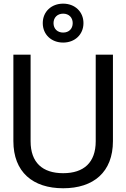

<svg xmlns="http://www.w3.org/2000/svg" viewBox="-20 -992 675 1026"><path d="M317.5 14C480 14 583.5 -72.5 583.5 -238V-700H491.5V-237C491.5 -124 428.5 -66.5 317.5 -66.5C206.5 -66.5 143.5 -124 143.5 -237V-700H51.5V-238C51.5 -72.5 155.5 14 317.5 14ZM317.5 -764.5C380 -764.5 426 -807.5 426 -868.5C426 -929.5 380 -972.5 317.5 -972.5C254.5 -972.5 208.5 -929.5 208.5 -868.5C208.5 -807.5 254.5 -764.5 317.5 -764.5ZM317.5 -818C287 -818 266 -838 266 -868.5C266 -898.5 287 -919 317.5 -919C348 -919 368.5 -898.5 368.5 -868.5C368.5 -838 348 -818 317.5 -818Z"/></svg>

Font: MCL Standard
Style: Regular
Weight: 400
Designer: Květoslav Bartoš
Foundry: Florian Karsten
Version: Version 1.001;Glyphs 3.2.3 (3260)